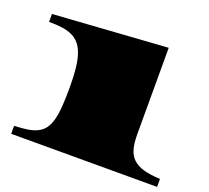

<svg xmlns="http://www.w3.org/2000/svg" viewBox="-124 -883 1129 1037"><g transform="rotate(20 441.0 -364.0)"><path d="M36.6 -45.9Q80.6 -47.4 113.3 -52.5Q146 -57.6 169.4 -69.6Q192.9 -81.5 208 -101.8Q223.1 -122.1 232.2 -154.8Q241.2 -187.5 244.6 -233.9Q248 -280.3 248 -343.8Q248 -405.8 243.2 -451.7Q238.3 -497.6 227.3 -530.3Q216.3 -563 199 -584Q181.6 -605 156.5 -616.9Q131.3 -628.9 97.9 -633.5Q64.5 -638.2 22 -638.2V-683.6L677.2 -727.5V-229.5Q677.2 -181.6 686.3 -147.9Q695.3 -114.3 717.8 -92.5Q740.2 -70.8 778.3 -59.6Q816.4 -48.3 875 -45.9V0H36.6Z"/></g></svg>

Font: Asset
Style: Regular
Weight: 400
Designer: Riccardo De Franceschi
Foundry: Sorkin Type Co.
Version: Version 1.001